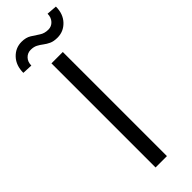

<svg xmlns="http://www.w3.org/2000/svg" viewBox="-327 -911 927 927"><g transform="rotate(-45 136.5 -447.0)"><path d="M173.8 -710.9V0H96.2V-710.9ZM252.4 -893.6 305.2 -889.6Q305.2 -839.4 275.9 -808.6Q246.6 -777.8 204.6 -777.8Q179.2 -777.8 162.8 -785.4Q146.5 -793 133.5 -803Q120.6 -813 106.2 -820.6Q91.8 -828.1 71.3 -828.1Q49.8 -828.1 34.9 -812.5Q20 -796.9 20 -772L-32.2 -774.4Q-32.2 -824.7 -3.2 -855.7Q25.9 -886.7 67.9 -886.7Q97.2 -886.7 117.2 -874.3Q137.2 -861.8 156 -849.1Q174.8 -836.4 201.2 -836.4Q222.7 -836.4 237.5 -852.5Q252.4 -868.7 252.4 -893.6Z"/></g></svg>

Font: Vazirmatn UI Light
Style: Regular
Weight: 300
Designer: Saber Rastikerdar
Foundry: Saber Rastikerdar
Version: Version 33.003